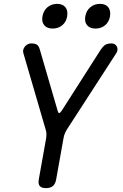

<svg xmlns="http://www.w3.org/2000/svg" viewBox="-20 -965 640 995"><path d="M218 10Q195 10 186 -1Q177 -12 181 -35L219 -248Q221 -261 220.5 -273Q220 -285 216 -296L101 -690Q98 -700 101 -709Q104 -718 110 -725Q116 -732 124.5 -736Q133 -740 141 -740Q160 -740 170.5 -734Q181 -728 187 -706L279 -390Q282 -379 286.5 -379Q291 -379 299 -390L501 -706Q516 -728 528 -734Q540 -740 559 -740Q567 -740 574 -736Q581 -732 585 -725Q589 -718 589 -709Q589 -700 583 -690L328 -296Q321 -285 316 -273Q311 -261 309 -248L271 -35Q267 -12 254 -1Q241 10 218 10ZM475 -817Q446 -817 431.5 -834Q417 -851 422 -880Q427 -910 448 -927.5Q469 -945 498 -945Q527 -945 541 -927.5Q555 -910 550 -880Q545 -851 524.5 -834Q504 -817 475 -817ZM253 -817Q224 -817 209.5 -834Q195 -851 200 -880Q205 -910 226 -927.5Q247 -945 276 -945Q305 -945 319 -927.5Q333 -910 328 -880Q323 -851 302.5 -834Q282 -817 253 -817Z"/></svg>

Font: Maple Mono NL
Style: Italic
Weight: 400
Italic angle: -10°
Monospace: yes
Designer: subframe7536
Version: Version 7.000